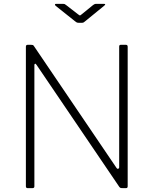

<svg xmlns="http://www.w3.org/2000/svg" viewBox="-20 -974 795 994"><path d="M632 -742Q641 -742 641 -732V-10Q641 -5 639 -2.5Q637 0 632 0H617Q611 0 606.5 -0.5Q602 -1 598 -6L170 -637Q165 -645 161.5 -644Q158 -643 158 -637V-9Q158 0 148 0H123Q114 0 114 -10V-732Q114 -742 123 -742H141Q147 -742 150 -741Q153 -740 156 -735L583 -105Q588 -98 592.5 -100.5Q597 -103 597 -107V-733Q597 -742 605 -742ZM462 -948Q466 -951 469.5 -952.5Q473 -954 477 -954H518Q531 -954 519 -944L421 -864Q418 -862 414.5 -859Q411 -856 405 -856H387Q380 -856 376 -858.5Q372 -861 367 -865L268 -944Q264 -948 264.5 -951Q265 -954 270 -954H307Q312 -954 314.5 -953Q317 -952 322 -948L384 -900Q392 -894 394 -894Q396 -894 403 -900Z"/></svg>

Font: Libre Franklin Thin Thin
Style: Regular
Weight: 250
Version: Version 3.000